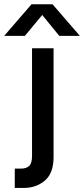

<svg xmlns="http://www.w3.org/2000/svg" viewBox="-104 -732 404 923"><path d="M47.5 -711.5H148.5L280 -559.5H181L99 -660L15.5 -559.5H-84ZM-33 78.5H-2Q22 78.5 36 66Q50 53.5 50 17.5V-500H153.5V23Q153.5 100.5 111.8 136Q70 171.5 10.5 171.5H-33Z"/></svg>

Font: Overused Grotesk Medium
Style: Regular
Weight: 525
Version: Version 0.004